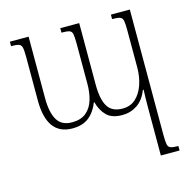

<svg xmlns="http://www.w3.org/2000/svg" viewBox="-108 -599 955 960"><g transform="rotate(-15 369.0 -119.5)"><path d="M549 -492H647V156Q647 190 650 205.5Q653 221 665.5 225.5Q678 230 705 230V253H608V-5Q608 -26 608.5 -46Q609 -66 610 -87H606Q587 -38 552.5 -15Q518 8 475 8Q421 8 394 -19.5Q367 -47 356 -90H353Q336 -45 303.5 -18.5Q271 8 217 8Q85 8 85 -173V-398Q85 -432 81.5 -446.5Q78 -461 65.5 -465Q53 -469 26 -469V-492H123V-173Q123 -100 146 -61Q169 -22 223 -22Q269 -22 296 -44.5Q323 -67 334.5 -104.5Q346 -142 346 -188V-396Q346 -430 343 -445.5Q340 -461 327.5 -465Q315 -469 287 -469V-492H385V-173Q385 -98 407.5 -60.5Q430 -23 485 -23Q526 -23 553 -48Q580 -73 594 -114Q608 -155 608 -203V-395Q608 -429 605 -444.5Q602 -460 589.5 -464.5Q577 -469 549 -469Z"/></g></svg>

Font: Noto Serif Armenian SemiCondensed ExtraLight
Style: Regular
Weight: 200
Width: 4
Designer: Monotype Design Team
Foundry: Monotype Imaging Inc.
Version: Version 2.008; ttfautohint (v1.8.4.7-5d5b)